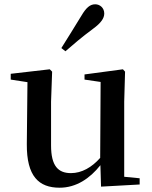

<svg xmlns="http://www.w3.org/2000/svg" viewBox="-20 -859 707 895"><path d="M266 -635 285 -620C323 -653 360 -685 414 -725C451 -752 466 -774 466 -796C466 -823 445 -839 424 -839C400 -839 382 -824 359 -785C322 -724 294 -680 266 -635ZM451 11 631 1V-28L559 -35V-385L563 -525L553 -536L374 -512V-488L449 -477L447 -123C408 -79 361 -52 311 -52C252 -52 218 -84 218 -181V-385L223 -525L212 -536L30 -515V-488L108 -476L105 -187C104 -37 161 16 258 16C335 16 399 -27 448 -89Z"/></svg>

Font: Noto Serif CJK SC SemiBold
Style: Regular
Weight: 600
Designer: Ryoko NISHIZUKA 西塚涼子 (kana & ideographs); Frank Grießhammer (Latin, Greek & Cyrillic); Wenlong ZHANG 张文龙 (bopomofo); San
Foundry: Adobe
Version: Version 2.001;hotconv 1.1.0;makeotfexe 2.6.0